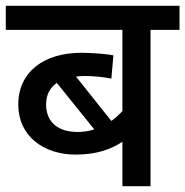

<svg xmlns="http://www.w3.org/2000/svg" viewBox="-20 -642 639 662"><path d="M599 -539V-622H0V-539H402V-259C391 -247 378 -235 364 -225L242 -378C251 -379 262 -380 272 -380C305 -380 338 -376 364 -371L371 -451C349 -456 296 -460 261 -460C131 -460 43 -394 43 -281C43 -174 129 -109 241 -109C315 -109 363 -128 402 -153V0H499V-539ZM139 -282C139 -315 152 -340 176 -356L305 -196C287 -190 268 -187 247 -187C186 -187 139 -216 139 -282Z"/></svg>

Font: Noto Sans Medium
Style: Italic
Weight: 500
Italic angle: -12°
Designer: Monotype Design Team
Foundry: Monotype Imaging Inc.
Version: Version 2.013